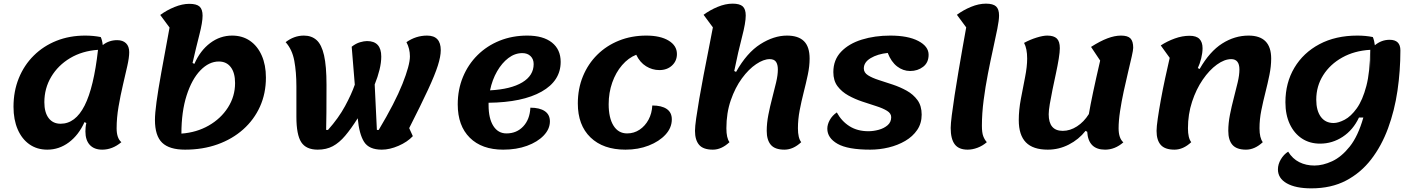

<svg xmlns="http://www.w3.org/2000/svg" viewBox="-20 -795 7731 1052"><path d="M239 25Q183 25 141.5 -4Q100 -33 77 -86Q54 -139 54 -210Q54 -295 83 -366.5Q112 -438 165 -490.5Q218 -543 289.5 -571.5Q361 -600 447 -600Q491 -600 532 -592Q540 -575 543 -548Q577 -575 622 -575Q653 -575 670.5 -558Q688 -541 688 -509Q688 -480 677.5 -433.5Q667 -387 653.5 -329.5Q640 -272 629.5 -210.5Q619 -149 619 -92Q619 -38 645 -16Q596 25 540 25Q496 25 472 -1Q448 -27 448 -75Q448 -85 449 -96.5Q450 -108 453 -121L443 -126Q411 -55 357.5 -15Q304 25 239 25ZM223 -235Q223 -179 246.5 -148Q270 -117 312 -117Q393 -117 443.5 -216.5Q494 -316 517 -522Q430 -516 364 -476.5Q298 -437 260.5 -374Q223 -311 223 -235Z M994 25Q908 25 868.5 -13Q829 -51 829 -138Q829 -173 837.5 -236Q846 -299 864 -399Q882 -499 909 -644L858 -713Q893 -739 936 -756.5Q979 -774 1017 -774Q1057 -774 1073.5 -759Q1090 -744 1090 -709Q1090 -673 1072.5 -605Q1055 -537 1035 -450L1045 -445Q1077 -518 1131.5 -559Q1186 -600 1252 -600Q1308 -600 1349.5 -571.5Q1391 -543 1414 -491Q1437 -439 1437 -370Q1437 -283 1404.5 -211Q1372 -139 1312.5 -86Q1253 -33 1172 -4Q1091 25 994 25ZM974 -63Q1057 -69 1123.5 -107Q1190 -145 1229 -206Q1268 -267 1268 -340Q1268 -396 1244.5 -427Q1221 -458 1179 -458Q1125 -458 1078 -409.5Q1031 -361 1002.5 -272Q974 -183 974 -63Z M1721 25Q1657 25 1630.5 -16Q1604 -57 1604 -155Q1604 -243 1604 -321.5Q1604 -400 1592.5 -462Q1581 -524 1545 -564Q1591 -600 1645 -600Q1687 -600 1714.5 -575.5Q1742 -551 1755.5 -492Q1769 -433 1769 -330Q1769 -240 1768.5 -180Q1768 -120 1767 -83H1777Q1835 -148 1870.5 -213.5Q1906 -279 1924 -331L1907 -539Q1930 -557 1952.5 -563.5Q1975 -570 1991 -570Q2069 -570 2069 -485Q2069 -452 2059.5 -413Q2050 -374 2033 -332L2045 -83H2055Q2144 -232 2185 -335Q2226 -438 2226 -486Q2226 -528 2207 -564Q2259 -600 2320 -600Q2395 -600 2395 -520Q2395 -486 2379 -435.5Q2363 -385 2325 -303Q2287 -221 2222 -93L2242 -49Q2212 -17 2163.5 4Q2115 25 2072 25Q2002 25 1975 -17.5Q1948 -60 1940 -147Q1904 -90 1871.5 -51.5Q1839 -13 1803.5 6Q1768 25 1721 25Z M2737 25Q2620 25 2554 -40.5Q2488 -106 2488 -223Q2488 -304 2516.5 -373Q2545 -442 2596.5 -493Q2648 -544 2717.5 -572Q2787 -600 2869 -600Q2956 -600 3004 -562Q3052 -524 3052 -456Q3052 -352 2947.5 -293Q2843 -234 2657 -232Q2657 -226 2657 -219Q2657 -146 2683 -105Q2709 -64 2755 -64Q2811 -64 2847 -102.5Q2883 -141 2886 -205Q2937 -205 2965 -186Q2993 -167 2993 -130Q2993 -88 2959 -52.5Q2925 -17 2867.5 4Q2810 25 2737 25ZM2842 -504Q2801 -504 2765.5 -477Q2730 -450 2703.5 -404Q2677 -358 2665 -300Q2779 -306 2841.5 -343.5Q2904 -381 2904 -444Q2904 -471 2887 -487.5Q2870 -504 2842 -504Z M3407 25Q3285 25 3215.5 -42Q3146 -109 3146 -228Q3146 -309 3174 -377Q3202 -445 3252.5 -495Q3303 -545 3371.5 -572.5Q3440 -600 3521 -600Q3598 -600 3643.5 -572.5Q3689 -545 3689 -499Q3689 -461 3662 -436Q3635 -411 3593 -411Q3554 -411 3520 -432Q3486 -453 3466 -495Q3423 -478 3388.5 -438Q3354 -398 3334.5 -342.5Q3315 -287 3315 -224Q3315 -149 3341.5 -106.5Q3368 -64 3416 -64Q3454 -64 3484.5 -84.5Q3515 -105 3533.5 -139.5Q3552 -174 3554 -217Q3605 -217 3633 -198Q3661 -179 3661 -141Q3661 -95 3626.5 -57.5Q3592 -20 3534.5 2.5Q3477 25 3407 25Z M3886 25Q3833 25 3810.5 -1.5Q3788 -28 3788 -78Q3788 -101 3794.5 -147Q3801 -193 3811.5 -254Q3822 -315 3835 -383Q3848 -451 3861.5 -518.5Q3875 -586 3886 -645L3835 -714Q3870 -740 3912.5 -757.5Q3955 -775 3994 -775Q4033 -775 4049.5 -760Q4066 -745 4066 -710Q4066 -670 4045.5 -592Q4025 -514 4003 -406L4013 -401Q4072 -506 4146 -553Q4220 -600 4292 -600Q4354 -600 4385 -569.5Q4416 -539 4416 -474Q4416 -432 4406 -385Q4396 -338 4383.5 -289Q4371 -240 4361.5 -190.5Q4352 -141 4352 -92Q4352 -39 4370 -16Q4326 25 4278 25Q4226 25 4203.5 -1.5Q4181 -28 4181 -78Q4181 -120 4190 -166Q4199 -212 4211 -257.5Q4223 -303 4232.5 -343.5Q4242 -384 4242 -414Q4242 -441 4232 -456Q4222 -471 4197 -471Q4164 -471 4123 -443.5Q4082 -416 4045 -365.5Q4008 -315 3984 -245.5Q3960 -176 3960 -92Q3960 -39 3977 -16Q3933 25 3886 25Z M4748 25Q4625 25 4569 -7Q4513 -39 4513 -90Q4513 -113 4526.5 -137.5Q4540 -162 4565 -179Q4591 -131 4634.5 -103.5Q4678 -76 4738 -76Q4766 -76 4795 -84Q4824 -92 4843.5 -109Q4863 -126 4863 -153Q4863 -174 4840 -188Q4817 -202 4781 -213.5Q4745 -225 4704.5 -238.5Q4664 -252 4628 -272Q4592 -292 4569 -322.5Q4546 -353 4546 -400Q4546 -467 4588.5 -511.5Q4631 -556 4702 -578Q4773 -600 4858 -600Q4955 -600 5011.5 -570.5Q5068 -541 5068 -495Q5068 -452 5038 -429Q5008 -406 4967 -406Q4928 -406 4895.5 -431Q4863 -456 4844 -505Q4788 -499 4750.5 -476.5Q4713 -454 4713 -420Q4713 -397 4736 -382.5Q4759 -368 4795 -356.5Q4831 -345 4871.5 -331.5Q4912 -318 4948 -298Q4984 -278 5007 -246.5Q5030 -215 5030 -167Q5030 -119 5005.5 -83Q4981 -47 4940 -23Q4899 1 4849 13Q4799 25 4748 25Z M5282 25Q5233 25 5211 -4.5Q5189 -34 5189 -94Q5189 -116 5195 -163.5Q5201 -211 5210.5 -273Q5220 -335 5231.5 -402.5Q5243 -470 5254 -533Q5265 -596 5274 -645L5223 -714Q5258 -740 5300.5 -757.5Q5343 -775 5382 -775Q5421 -775 5437.5 -760Q5454 -745 5454 -710Q5454 -685 5444.5 -637Q5435 -589 5421 -526Q5407 -463 5393 -391Q5379 -319 5369.5 -246Q5360 -173 5360 -106Q5360 -68 5367.5 -48.5Q5375 -29 5387 -16Q5364 4 5336 14.5Q5308 25 5282 25Z M5721 25Q5640 25 5601 -15Q5562 -55 5562 -137Q5562 -192 5573.5 -253Q5585 -314 5596.5 -372Q5608 -430 5608 -474Q5608 -529 5591 -560Q5624 -578 5659.5 -589Q5695 -600 5718 -600Q5754 -600 5770.5 -584Q5787 -568 5787 -531Q5787 -510 5781 -473Q5775 -436 5765.5 -392Q5756 -348 5747 -304.5Q5738 -261 5732 -225Q5726 -189 5726 -169Q5726 -78 5803 -78Q5843 -78 5881 -102.5Q5919 -127 5946 -170Q5962 -265 6008 -463L5958 -538Q6008 -570 6048 -585Q6088 -600 6122 -600Q6159 -600 6174 -584.5Q6189 -569 6189 -533Q6189 -521 6181 -485.5Q6173 -450 6161 -400Q6149 -350 6137 -294.5Q6125 -239 6117 -186Q6109 -133 6109 -92Q6109 -38 6135 -15Q6089 25 6035 25Q5943 25 5937 -73L5928 -78Q5891 -31 5836.5 -3Q5782 25 5721 25Z M6415 25Q6363 25 6340 -1Q6317 -27 6317 -78Q6317 -100 6323.5 -145Q6330 -190 6340.5 -248Q6351 -306 6364 -366Q6377 -426 6389 -478L6340 -546Q6375 -569 6416.5 -584Q6458 -599 6498 -599Q6535 -599 6552 -581.5Q6569 -564 6569 -531Q6569 -505 6561.5 -475Q6554 -445 6543 -422L6553 -417Q6608 -513 6676.5 -556.5Q6745 -600 6821 -600Q6945 -600 6945 -474Q6945 -432 6935.5 -385Q6926 -338 6913.5 -289Q6901 -240 6891 -190.5Q6881 -141 6881 -92Q6881 -40 6899 -16Q6855 25 6807 25Q6756 25 6733 -1Q6710 -27 6710 -78Q6710 -120 6719 -166Q6728 -212 6740 -257.5Q6752 -303 6761.5 -343.5Q6771 -384 6771 -414Q6771 -471 6726 -471Q6689 -471 6647.5 -441Q6606 -411 6570 -358.5Q6534 -306 6511.5 -237.5Q6489 -169 6489 -92Q6489 -39 6507 -16Q6463 25 6415 25Z M7213 -8Q7156 -8 7113.5 -36Q7071 -64 7047 -115Q7023 -166 7023 -235Q7023 -341 7072 -423.5Q7121 -506 7209.5 -553Q7298 -600 7417 -600Q7463 -600 7502 -592Q7510 -573 7513 -547Q7549 -577 7594 -577Q7653 -577 7653 -519Q7653 -407 7637 -298Q7621 -189 7585.5 -92.5Q7550 4 7493 78Q7436 152 7355 194.5Q7274 237 7165 237Q7079 237 7030.5 209.5Q6982 182 6982 133Q6982 105 6998 78Q7014 51 7038 36Q7062 75 7099 93.5Q7136 112 7182 112Q7228 112 7279 88.5Q7330 65 7375.5 8Q7421 -49 7450 -151H7426Q7394 -83 7337 -45.5Q7280 -8 7213 -8ZM7487 -522 7488 -418Q7489 -468 7488 -522ZM7192 -249Q7192 -189 7217 -155Q7242 -121 7287 -121Q7313 -121 7347.5 -139Q7382 -157 7414 -201.5Q7446 -246 7466.5 -324Q7487 -402 7487 -522Q7401 -517 7334.5 -480Q7268 -443 7230 -383Q7192 -323 7192 -249Z"/></svg>

Font: Lemonada SemiBold
Style: Regular
Weight: 600
Designer: Mohamed Gaber (Arabic), Eduardo Tunni (Latin)
Foundry: Kief Type Foundry
Version: Version 4.005; ttfautohint (v1.8.3)